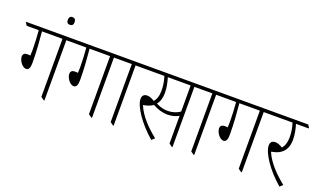

<svg xmlns="http://www.w3.org/2000/svg" viewBox="-108 -1289 2960 1778"><g transform="rotate(20 1372.5 -400.0)"><path d="M121 -212C149 -212 159 -238 159 -285C159 -396 150 -503 142 -589H344V-17L375 5H382V-589H494V-595L477 -622H-26V-616L-9 -589H110C115 -527 119 -460 119 -398C119 -381 118 -359 117 -342C109 -343 98 -344 89 -344C59 -344 45 -331 45 -306C45 -267 84 -212 121 -212Z M363 -734C385 -734 397 -747 397 -771C397 -796 385 -810 363 -810C341 -810 330 -796 330 -771C330 -747 341 -734 363 -734Z M590 -212C618 -212 628 -238 628 -285C628 -396 619 -503 611 -589H813V-17L844 5H851V-589H963V-595L946 -622H443V-616L460 -589H579C584 -527 588 -460 588 -398C588 -381 587 -359 586 -342C578 -343 567 -344 558 -344C528 -344 514 -331 514 -306C514 -267 553 -212 590 -212Z M1058 5H1064V-589H1177V-595L1160 -622H912V-616L929 -589H1027V-17Z M1437 10 1465 -17C1384 -81 1294 -169 1254 -268C1269 -270 1285 -274 1300 -279C1319 -285 1336 -293 1349 -304C1397 -277 1446 -262 1498 -262C1540 -262 1577 -273 1607 -290V-17L1638 5H1644V-589H1757V-595L1740 -622H1125V-616L1142 -589H1348C1363 -544 1370 -498 1370 -450C1370 -399 1357 -362 1334 -338C1308 -355 1284 -364 1262 -364C1232 -364 1213 -347 1213 -315C1213 -242 1305 -103 1437 10ZM1407 -440C1407 -490 1397 -540 1382 -589H1607V-332C1573 -308 1531 -295 1485 -295C1448 -295 1412 -304 1371 -325C1395 -354 1407 -393 1407 -440Z M1852 5H1858V-589H1971V-595L1954 -622H1706V-616L1723 -589H1821V-17Z M2066 -212C2094 -212 2104 -238 2104 -285C2104 -396 2095 -503 2087 -589H2289V-17L2320 5H2327V-589H2439V-595L2422 -622H1919V-616L1936 -589H2055C2060 -527 2064 -460 2064 -398C2064 -381 2063 -359 2062 -342C2054 -343 2043 -344 2034 -344C2004 -344 1990 -331 1990 -306C1990 -267 2029 -212 2066 -212Z M2700 10 2728 -17C2647 -81 2557 -169 2516 -267C2531 -270 2547 -274 2563 -279C2636 -303 2670 -360 2670 -440C2670 -490 2660 -540 2645 -589H2771V-595L2754 -622H2388V-616L2405 -589H2611C2626 -544 2633 -498 2633 -450C2633 -399 2619 -362 2597 -338C2572 -354 2548 -364 2525 -364C2494 -364 2476 -347 2476 -315C2476 -242 2568 -103 2700 10Z"/></g></svg>

Font: Noto Serif Devanagari SemiCondensed ExtraLight
Style: Regular
Weight: 200
Width: 4
Designer: Universal Thirst, Indian Type Foundry and the Monotype Design Team
Foundry: Monotype Imaging Inc.
Version: Version 2.004